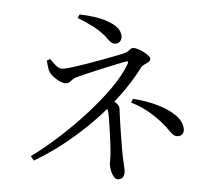

<svg xmlns="http://www.w3.org/2000/svg" viewBox="-58 -879 1115 996"><g transform="rotate(-5 500.0 -380.5)"><path d="M392.4 -814.9Q429.3 -807.8 466.1 -795.9Q502.9 -784 533.1 -767.4Q563.3 -750.9 581.4 -730.1Q599.4 -709.2 599.4 -683.4Q599.4 -669.9 590.4 -658.8Q581.5 -647.7 565.4 -647.7Q554.7 -647.7 546.8 -653.1Q539 -658.6 531.8 -668.7Q524.7 -678.8 515.1 -690.8Q492 -719.5 459 -745Q425.9 -770.5 380.6 -798ZM89.6 -80.6 76.4 -104.8Q151.7 -141.6 233.3 -193.4Q314.9 -245.2 390.9 -304.1Q466.9 -363 526.5 -422.7Q586.1 -482.3 617.5 -536.6Q622.5 -545.8 621.1 -549Q619.7 -552.2 609.7 -550.6Q598.7 -549.1 574.4 -544Q550.1 -538.9 518.9 -532.1Q487.6 -525.3 455.2 -518Q422.8 -510.7 395.6 -504.1Q368.4 -497.5 352 -493.1Q336.6 -489.5 327.8 -482.8Q318.9 -476.2 311.8 -470.8Q304.6 -465.5 292.6 -465.5Q280.1 -465.5 263.3 -476Q246.5 -486.5 232.6 -501.5Q218.6 -516.5 212.2 -529.6Q208 -539.1 205.4 -557.3Q202.8 -575.4 202.4 -591.7L220 -597.9Q228.4 -586.8 237.5 -573.8Q246.5 -560.7 258 -551.4Q269.4 -542 285 -542Q302 -542 334.9 -546.2Q367.9 -550.4 407.7 -557Q447.5 -563.6 486.9 -570.9Q526.3 -578.2 557.3 -584.3Q588.3 -590.4 602.9 -593.8Q618.5 -598 626.5 -603.4Q634.4 -608.9 639.8 -613.2Q645.1 -617.6 652.4 -617.6Q662.1 -617.6 676.3 -610.6Q690.5 -603.7 704.7 -593.2Q718.9 -582.7 728.3 -572.4Q737.8 -562.2 737.8 -554.5Q737.8 -545 727.6 -538.7Q717.3 -532.5 705 -527.3Q692.8 -522 686.6 -513.8Q638.6 -449.4 573.6 -386.6Q508.6 -323.8 431.1 -267Q353.6 -210.3 267.1 -162.4Q180.6 -114.6 89.6 -80.6ZM497.1 -275.6Q497.1 -300.6 493.4 -313.6Q489.8 -326.5 481.4 -339.7L507.5 -366.6Q521 -358.3 531.8 -349.5Q542.7 -340.7 549.4 -331.3Q556.1 -322 556.1 -311.5Q556.1 -301.7 555.1 -287.6Q554.1 -273.5 553.5 -249.1Q552.9 -224.7 551.9 -184.9Q550.9 -145.2 550.9 -83.1Q550.9 -59.2 552.7 -33.4Q554.5 -7.6 554.5 9.2Q554.5 19.8 551.5 30.2Q548.5 40.5 540.9 47.4Q533.4 54.4 519.2 54.4Q505.6 54.4 497.3 41.3Q489 28.1 485 10.8Q481 -6.5 481 -18.8Q481 -33 483.6 -44.1Q486.2 -55.3 489.2 -83.6Q490.7 -94.4 492 -118.1Q493.3 -141.8 494.5 -171.1Q495.7 -200.3 496.4 -228.5Q497.1 -256.8 497.1 -275.6ZM630 -354.9Q696.7 -338.8 753.5 -311.3Q810.2 -283.8 844.6 -249.2Q879 -214.5 879 -174.1Q879 -160.7 870.2 -151.2Q861.4 -141.6 847.4 -141.6Q833.5 -141.6 824.7 -149Q815.8 -156.3 804.2 -172.8Q779.8 -208.3 750.5 -238.5Q721.3 -268.6 688.4 -293.6Q655.5 -318.5 618.7 -336.2Z"/></g></svg>

Font: Noto Serif JP
Style: Regular
Weight: 200
Designer: Ryoko NISHIZUKA 西塚涼子 (kana & ideographs); Frank Grießhammer (Latin, Greek & Cyrillic); Wenlong ZHANG 张文龙 (bopomofo); San
Foundry: Adobe
Version: Version 2.001;hotconv 1.1.0;makeotfexe 2.6.0